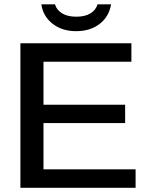

<svg xmlns="http://www.w3.org/2000/svg" viewBox="-20 -894 707 914"><path d="M625.5 -87.9V0H77.1V-688H605.5V-600.1H187V-395.5H575.7V-308.1H187V-87.9ZM342.3 -745.6Q275.4 -745.6 230 -781.2Q184.6 -816.9 176.8 -873.5H241.7Q249.5 -846.2 275.9 -830.3Q302.2 -814.5 343.3 -814.5Q384.8 -814.5 410.6 -830.3Q436.5 -846.2 444.3 -873.5H508.8Q499 -814.5 454.1 -780Q409.2 -745.6 342.3 -745.6Z"/></svg>

Font: Arimo Medium
Style: Regular
Weight: 500
Designer: Steve Matteson
Foundry: Monotype Imaging Inc.
Version: Version 1.33